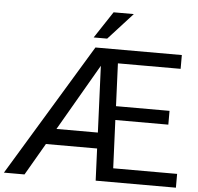

<svg xmlns="http://www.w3.org/2000/svg" viewBox="-66 -968 1061 1029"><g transform="rotate(5 464.0 -453.5)"><path d="M918 -74.2V0H486.3L479 -172.4H203.6L103.5 0H-7.3L422.9 -710.9H887.7V-636.7H550.3L560.1 -407.2H848.1V-333H563L574.2 -74.2ZM252.9 -257.8H475.6L460.4 -615.7ZM408.7 -763.7 503.4 -907.2H612.3L481.4 -763.7Z"/></g></svg>

Font: Vazirmatn RD FD
Style: Regular
Weight: 400
Designer: Saber Rastikerdar
Foundry: Saber Rastikerdar
Version: Version 33.003